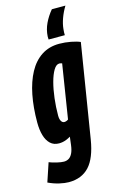

<svg xmlns="http://www.w3.org/2000/svg" viewBox="-168 -812 679 1091"><g transform="rotate(-15 171.5 -267.0)"><path d="M-24 190.2 12.8 80.4Q31.8 88.2 57.4 94.1Q83 100 98.6 100Q113.8 100 126.4 92.8Q139 85.6 148.2 67.7Q157.4 49.8 161.2 19L167 -28.4Q155.2 -21.4 143.1 -16.4Q131 -11.4 119.9 -9.4Q108.8 -7.4 98.8 -7.4Q67.8 -7.4 47.9 -26.1Q28 -44.8 18.4 -77.7Q8.8 -110.6 8.8 -153.8Q8.8 -242.2 23.2 -315.3Q37.6 -388.4 66.7 -442.1Q95.8 -495.8 140.4 -524.9Q185 -554 245 -554Q261.8 -554 279.1 -552.3Q296.4 -550.6 313 -547.4Q329.6 -544.2 343.4 -540.3Q357.2 -536.4 366.6 -532L277.6 17.8Q260.4 123.8 215.8 171.9Q171.2 220 95 220Q72.2 220 40.1 212.7Q8 205.4 -24 190.2ZM232.6 -442.2Q228.2 -443.8 224.3 -444.7Q220.4 -445.6 216.6 -445.6Q198.2 -445.6 183 -420.4Q167.8 -395.2 156.7 -353.9Q145.6 -312.6 139.6 -262.2Q133.6 -211.8 133.6 -161.4Q133.6 -140.6 140.5 -128.7Q147.4 -116.8 159.4 -116.8Q162.8 -116.8 167 -117.9Q171.2 -119 175.3 -121Q179.4 -123 182.2 -125.2ZM288.7 -592.9H193.3Q193 -597.1 192.9 -601.8Q192.7 -606.5 192.7 -611Q194.8 -650.4 211.9 -686.5Q229 -722.6 255.7 -754.3H335.4Q315.7 -721.6 304.4 -689.8Q293 -658 290.2 -629.8Q288.8 -618.3 288.6 -609.6Q288.4 -600.9 288.7 -592.9Z"/></g></svg>

Font: Georama ExtraCondensed Thin
Style: Italic
Weight: 100
Width: 2
Italic angle: -9°
Designer: Jean-Baptiste Levee
Foundry: Production Type
Version: Version 1.001